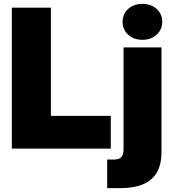

<svg xmlns="http://www.w3.org/2000/svg" viewBox="-20 -767 897 991"><path d="M41 0V-727.5H242.7V-168.9H551.8V0ZM617.7 -522.5H813.5V18.6Q813.5 82.5 789.1 123.8Q764.6 165 717.3 184.6Q669.9 204.1 600.6 204.1H533.2V56.6H565.9Q594.2 56.6 606 44.2Q617.7 31.7 617.7 3.4ZM714.8 -561.5Q670.4 -561.5 641.6 -587.9Q612.8 -614.3 612.8 -654.3Q612.8 -694.8 641.6 -720.9Q670.4 -747.1 714.8 -747.1Q759.3 -747.1 788.3 -720.9Q817.4 -694.8 817.4 -654.3Q817.4 -614.3 788.3 -587.9Q759.3 -561.5 714.8 -561.5Z"/></svg>

Font: Inter 28pt Black
Style: Regular
Weight: 900
Designer: Rasmus Andersson
Foundry: rsms
Version: Version 4.001;git-66647c0bb